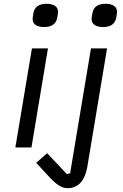

<svg xmlns="http://www.w3.org/2000/svg" viewBox="-20 -768 640 1000"><path d="M60 0H143.8L229.8 -516H146.3ZM149.9 -669C149.9 -646.7 165.5 -627.1 209.9 -627.1C251.8 -627.1 273.1 -646 278.1 -676.5C280.5 -690 282.3 -698.5 282.3 -706.7C282.3 -728.7 266.7 -748.2 222.3 -748.2C180.4 -748.2 159.1 -729.8 153.8 -698.9C152 -685 149.9 -676.8 149.9 -669ZM168.7 79.9 203.5 117.9C256.7 176.1 288.4 212 332 212C395.2 212 424.4 161.9 434.7 101.2L537.6 -516H453.8L345.2 134.6L327.8 138.5L225.5 29.8ZM457 -669C457 -646.7 472.7 -627.1 517 -627.1C558.9 -627.1 580.3 -646 585.6 -676.5C587.7 -690 589.5 -698.5 589.5 -706.7C589.5 -728.7 573.9 -748.2 529.1 -748.2C487.6 -748.2 466.3 -729.8 461.3 -698.9C458.8 -685 457 -676.8 457 -669Z"/></svg>

Font: Margiela Mono Italic Text It
Style: Regular
Weight: 400
Designer: Mike Abbink, Paul van der Laan, Pieter van Rosmalen
Foundry: Bold Monday
Version: Version 2.003 2021